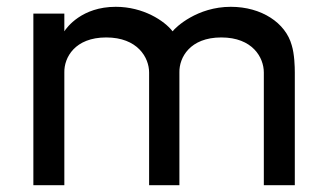

<svg xmlns="http://www.w3.org/2000/svg" viewBox="-20 -544 953 564"><path d="M78 0H169V-331C168 -375 200 -434 292 -434C384 -434 418 -375 418 -331V0H507V-331C506 -375 538 -434 630 -434C722 -434 755 -375 755 -331V0H846V-331C846 -348 845 -385 837 -411C819 -477 748 -524 658 -524C559 -524 496 -464 487 -452C463 -483 401 -524 320 -524C220 -524 176 -463 169 -452V-504H78Z"/></svg>

Font: Hibana 45 SubMedium
Style: Regular
Weight: 500
Width: 6
Designer: pygmalion
Foundry: ybstudio
Version: Version 2021.007;FEAKit 1.0